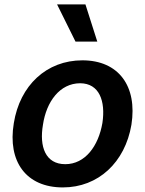

<svg xmlns="http://www.w3.org/2000/svg" viewBox="-20 -820 644 851"><path d="M411.2 -635.7 358.7 -800.4H233L314.6 -635.7ZM258.5 10.7C415.5 10.7 534.1 -100.1 562.5 -267C589.5 -438.2 505.7 -552.6 345.2 -552.6C186.4 -552.6 67.8 -441.4 41.2 -274.1C12.8 -103.7 96.2 10.7 258.5 10.7ZM269.2 -92.3C181.8 -92.3 153.4 -169.4 170.5 -267.8C185.7 -369.3 244.7 -450.6 335.2 -451C420.1 -450.6 448.5 -372.5 433.9 -274.9C416.2 -172.6 357.6 -92.3 269.2 -92.3Z"/></svg>

Font: Riot Sans 2.0
Style: Bold Italic
Weight: 600
Italic angle: -9.39999°
Designer: Rasmus Andersson
Foundry: rsms
Version: Version 3.006;hotconv 1.0.109;makeotfexe 2.5.65596